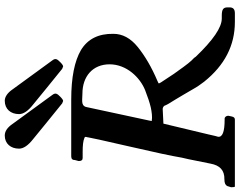

<svg xmlns="http://www.w3.org/2000/svg" viewBox="-125 -886 1006 806"><g transform="rotate(-90 378.0 -483.0)"><path d="M715 -55H703C666 -55 613 -91 543 -164C539 -171 532 -177 527 -182L515 -196C510 -202 495 -222 471 -256C461 -271 445 -296 436 -309C433 -314 431 -317 431 -320C433 -321 436 -323 441 -325C500 -350 547 -378 584 -408C621 -438 639 -472 639 -510C640 -573 617 -618 571 -646C525 -673 456 -687 363 -687H125C114 -687 109 -682 109 -671L105 -656V-655C105 -644 109 -639 118 -639H144C170 -639 189 -637 201 -632C211 -629 204 -622 204 -614C204 -611 192 -555 167 -447C142 -339 126 -264 119 -222C117 -213 115 -204 113 -196L94 -102C87 -64 67 -43 28 -44C13 -44 4 -40 0 -32L-5 -16V-15C-5 -5 -4 0 -2 0H279C286 0 290 -4 292 -13L295 -27V-29C295 -35 290 -43 283 -43H279C228 -43 204 -52 207 -71C208 -72 211 -86 217 -112C223 -137 238 -200 262 -300C265 -300 286 -301 323 -303C328 -303 333 -301 337 -296C339 -289 348 -273 363 -250C380 -221 386 -212 406 -177C416 -159 427 -143 438 -129C507 -43 590 0 689 0H725C742 0 750 -7 750 -22V-31C750 -49 741 -55 715 -55ZM511 -526C511 -454 455 -398 403 -377C375 -366 351 -358 330 -353C311 -349 290 -346 273 -349L275 -360L332 -625C335 -636 344 -641 356 -641H365L388 -640C460 -640 511 -597 511 -526ZM302 -906C302 -888 315 -868 342 -847C358 -834 459 -751 492 -725L502 -721C506 -721 512 -725 520 -733C533 -746 538 -753 527 -767L406 -933C391 -955 374 -966 358 -966C323 -966 302 -941 302 -906ZM157 -906C157 -888 170 -868 197 -847C213 -834 314 -751 347 -725L357 -721C361 -721 367 -725 375 -733C388 -746 393 -753 382 -767L261 -933C246 -955 230 -966 212 -966C178 -966 157 -941 157 -906Z"/></g></svg>

Font: fbb
Style: Bold Italic
Weight: 700
Italic angle: -12°
Designer: David J. Perry, Michael Sharpe
Version: Version 0.991